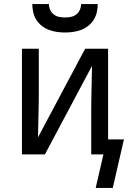

<svg xmlns="http://www.w3.org/2000/svg" viewBox="-20 -760 640 945"><path d="M300 -600Q280 -600 259.5 -603Q239 -606 220.5 -613Q202 -620 185.5 -633Q169 -646 158.5 -663Q148 -680 143.5 -700Q139 -720 139 -740H221Q221 -725 227 -711.5Q233 -698 244.5 -689Q256 -680 270.5 -677Q285 -674 300 -674Q315 -674 329.5 -677Q344 -680 355.5 -689Q367 -698 373 -711.5Q379 -725 379 -740H461Q461 -720 456.5 -700Q452 -680 441.5 -663Q431 -646 414.5 -633Q398 -620 379.5 -613Q361 -606 340.5 -603Q320 -600 300 -600ZM535 165H451L489 0H429V-208Q429 -265 430.5 -322Q432 -379 433 -436L201 0H88V-520H171V-312Q171 -255 169.5 -198Q168 -141 167 -84L399 -520H512V-74H590Z"/></svg>

Font: Iosevka Meiseki Sans
Style: Regular
Weight: 400
Monospace: yes
Designer: Belleve Invis
Foundry: Belleve Invis
Version: Version 11.2.6; ttfautohint (v1.8.4)